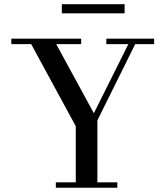

<svg xmlns="http://www.w3.org/2000/svg" viewBox="-20 -882 754 902"><path d="M270.5 -819.3V-862.3H565.4V-819.3ZM33.2 -674.8V-700.2H361.3V-674.8H244.1L420.9 -350.1L583 -674.8H479.5V-700.2H704.1V-674.8H615.2L437.5 -316.4V-25.4H531.2V0H242.2V-25.4H335.9V-289.1L126.5 -674.8Z"/></svg>

Font: Theano Didot
Style: Regular
Weight: 400
Designer: Alexey Kryukov
Version: Version 2.0